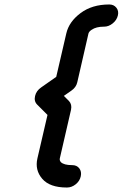

<svg xmlns="http://www.w3.org/2000/svg" viewBox="-20 -768 600 857"><path d="M276 -619Q288 -671 339.5 -709.5Q391 -748 467 -748Q467 -748 468 -748Q488 -748 499.5 -733.5Q511 -719 506 -698.5Q501 -678 483 -663.5Q465 -649 445 -649Q445 -649 444 -649Q409 -649 389 -635Q378 -628 375 -619L325 -401Q320 -378 298 -363L265 -340L288 -317Q302 -302 297 -278L247 -61Q245 -52 252 -44Q266 -31 301 -31Q301 -31 302 -31Q323 -31 334 -16.5Q345 -2 340.5 19Q336 40 318 54.5Q300 69 279 69Q278 69 278 69Q202 69 168.5 30Q135 -9 147 -61L192 -255L146 -301Q131 -316 136.5 -339.5Q142 -363 164 -378Q213 -412 231 -425Z"/></svg>

Font: Brass Mono
Style: Bold Italic
Weight: 700
Italic angle: -13°
Monospace: yes
Version: Version 1.000; ttfautohint (v1.8.3) -l 8 -r 50 -G 200 -x 14 